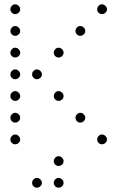

<svg xmlns="http://www.w3.org/2000/svg" viewBox="-20 -693 640 885"><path d="M49 -673Q41 -673 34.5 -666Q28 -659 28 -651V-649Q28 -641 34.5 -634.5Q41 -628 49 -628H51Q59 -628 66 -634.5Q73 -641 73 -649V-651Q73 -659 66 -666Q59 -673 51 -673ZM449 -673Q441 -673 434.5 -666Q428 -659 428 -651V-649Q428 -641 434.5 -634.5Q441 -628 449 -628H451Q459 -628 466 -634.5Q473 -641 473 -649V-651Q473 -659 466 -666Q459 -673 451 -673ZM49 -573Q41 -573 34.5 -566Q28 -559 28 -551V-549Q28 -541 34.5 -534.5Q41 -528 49 -528H51Q59 -528 66 -534.5Q73 -541 73 -549V-551Q73 -559 66 -566Q59 -573 51 -573ZM349 -573Q341 -573 334.5 -566Q328 -559 328 -551V-549Q328 -541 334.5 -534.5Q341 -528 349 -528H351Q359 -528 366 -534.5Q373 -541 373 -549V-551Q373 -559 366 -566Q359 -573 351 -573ZM49 -473Q41 -473 34.5 -466Q28 -459 28 -451V-449Q28 -441 34.5 -434.5Q41 -428 49 -428H51Q59 -428 66 -434.5Q73 -441 73 -449V-451Q73 -459 66 -466Q59 -473 51 -473ZM249 -473Q241 -473 234.5 -466Q228 -459 228 -451V-449Q228 -441 234.5 -434.5Q241 -428 249 -428H251Q259 -428 266 -434.5Q273 -441 273 -449V-451Q273 -459 266 -466Q259 -473 251 -473ZM49 -373Q41 -373 34.5 -366Q28 -359 28 -351V-349Q28 -341 34.5 -334.5Q41 -328 49 -328H51Q59 -328 66 -334.5Q73 -341 73 -349V-351Q73 -359 66 -366Q59 -373 51 -373ZM149 -373Q141 -373 134.5 -366Q128 -359 128 -351V-349Q128 -341 134.5 -334.5Q141 -328 149 -328H151Q159 -328 166 -334.5Q173 -341 173 -349V-351Q173 -359 166 -366Q159 -373 151 -373ZM49 -273Q41 -273 34.5 -266Q28 -259 28 -251V-249Q28 -241 34.5 -234.5Q41 -228 49 -228H51Q59 -228 66 -234.5Q73 -241 73 -249V-251Q73 -259 66 -266Q59 -273 51 -273ZM249 -273Q241 -273 234.5 -266Q228 -259 228 -251V-249Q228 -241 234.5 -234.5Q241 -228 249 -228H251Q259 -228 266 -234.5Q273 -241 273 -249V-251Q273 -259 266 -266Q259 -273 251 -273ZM49 -173Q41 -173 34.5 -166Q28 -159 28 -151V-149Q28 -141 34.5 -134.5Q41 -128 49 -128H51Q59 -128 66 -134.5Q73 -141 73 -149V-151Q73 -159 66 -166Q59 -173 51 -173ZM349 -173Q341 -173 334.5 -166Q328 -159 328 -151V-149Q328 -141 334.5 -134.5Q341 -128 349 -128H351Q359 -128 366 -134.5Q373 -141 373 -149V-151Q373 -159 366 -166Q359 -173 351 -173ZM49 -73Q41 -73 34.5 -66Q28 -59 28 -51V-49Q28 -41 34.5 -34.5Q41 -28 49 -28H51Q59 -28 66 -34.5Q73 -41 73 -49V-51Q73 -59 66 -66Q59 -73 51 -73ZM449 -73Q441 -73 434.5 -66Q428 -59 428 -51V-49Q428 -41 434.5 -34.5Q441 -28 449 -28H451Q459 -28 466 -34.5Q473 -41 473 -49V-51Q473 -59 466 -66Q459 -73 451 -73ZM249 27Q241 27 234.5 34Q228 41 228 49V51Q228 59 234.5 65.5Q241 72 249 72H251Q259 72 266 65.5Q273 59 273 51V49Q273 41 266 34Q259 27 251 27ZM149 127Q141 127 134.5 134Q128 141 128 149V151Q128 159 134.5 165.5Q141 172 149 172H151Q159 172 166 165.5Q173 159 173 151V149Q173 141 166 134Q159 127 151 127ZM249 127Q241 127 234.5 134Q228 141 228 149V151Q228 159 234.5 165.5Q241 172 249 172H251Q259 172 266 165.5Q273 159 273 151V149Q273 141 266 134Q259 127 251 127Z"/></svg>

Font: Doto Rounded Light
Style: Regular
Weight: 300
Monospace: yes
Version: Version 1.000